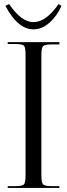

<svg xmlns="http://www.w3.org/2000/svg" viewBox="-20 -927 330 947"><path d="M6.8 -897.9 24.9 -907.2Q85 -817.9 145 -817.9Q207.5 -817.9 269 -907.2L283.2 -897.9Q260.3 -846.7 223.4 -814.5Q186.5 -782.2 145 -782.2Q67.9 -782.2 6.8 -897.9ZM18.1 0V-8.8H53.2Q89.4 -8.8 97.7 -17.1Q106 -25.4 106 -61V-658.2Q106 -693.8 97.7 -701.9Q89.4 -710 53.2 -710H18.1V-719.2H272.9V-708H237.8Q201.7 -708 192.9 -699.7Q184.1 -691.4 184.1 -655.8V-61Q184.1 -25.4 192.9 -17.1Q201.7 -8.8 237.8 -8.8H272.9V0Z"/></svg>

Font: FoglihtenNo07calt
Style: Regular
Weight: 500
Designer: gluk (gluksza@wp.pl)
Foundry: gluk (gluksza@wp.pl)
Version: Version 0.844